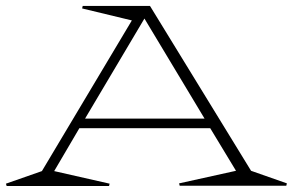

<svg xmlns="http://www.w3.org/2000/svg" viewBox="-74 -620 978 641"><path d="M-54.2 -6.8 65.9 -48.8 366.2 -551.8 200.2 -591.8 202.1 -600.1H426.8L764.2 -49.8L883.8 -7.8L881.8 0H525.9L523.9 -7.8L713.9 -49.8L627.9 -191.9H190.9L106.9 -48.8L292 -6.8L290 1H-51.8ZM210 -224.1H608.9L408.2 -558.1Z"/></svg>

Font: Halibut Exp Thin
Style: Regular
Weight: 250
Width: 7
Designer: Matteo Maggi
Foundry: Collletttivo
Version: Version 3.080 | FøM Fix